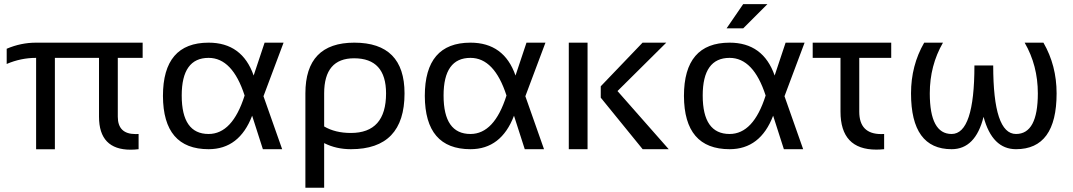

<svg xmlns="http://www.w3.org/2000/svg" viewBox="-20 -718 5164 924"><path d="M12.2 -483.4Q80.6 -512.7 153.8 -512.7H666.5V-439.5H546.9V-156.2Q546.9 -72.8 632.3 -72.8Q639.6 -72.8 647 -73.2V0Q627 2.4 608.9 2.4Q456.5 2.4 456.5 -156.2V-439.5H244.1V0.5H153.8V-439.5Q80.6 -439.5 12.2 -410.2Z M764.2 -256.3Q764.2 -512.7 983.9 -512.7Q1145.5 -512.7 1200.7 -354.5L1253.4 -512.7H1344.7L1248 -254.9L1337.9 0H1245.1L1193.4 -161.1Q1131.8 0 983.9 0Q765.1 0 764.2 -256.3ZM983.9 -73.2Q1098.6 -73.2 1157.2 -258.3Q1098.6 -439.5 983.9 -439.5Q854.5 -439.5 854.5 -258.3Q854.5 -73.2 983.9 -73.2Z M1540 -109.4Q1593.3 -78.1 1668.5 -78.1Q1837.9 -78.1 1837.9 -268.6Q1837.9 -437.5 1684.1 -437.5Q1540 -437.5 1540 -268.6ZM1685.1 -512.7Q1926.8 -512.7 1926.8 -268.6Q1926.8 0 1668.9 0Q1597.7 0 1540 -29.3V185.5H1449.7V-268.6Q1449.7 -512.7 1685.1 -512.7Z M2024.4 -256.3Q2024.4 -512.7 2244.1 -512.7Q2405.8 -512.7 2460.9 -354.5L2513.7 -512.7H2605L2508.3 -254.9L2598.1 0H2505.4L2453.6 -161.1Q2392.1 0 2244.1 0Q2025.4 0 2024.4 -256.3ZM2244.1 -73.2Q2358.9 -73.2 2417.5 -258.3Q2358.9 -439.5 2244.1 -439.5Q2114.7 -439.5 2114.7 -258.3Q2114.7 -73.2 2244.1 -73.2Z M3186.5 -512.7 2951.7 -279.8 3198.2 0H3072.8L2871.1 -248V-302.7L3072.3 -512.7ZM2807.6 -512.7V0H2717.3V-512.7Z M3271.5 -256.3Q3271.5 -512.7 3491.2 -512.7Q3652.8 -512.7 3708 -354.5L3760.7 -512.7H3852.1L3755.4 -254.9L3845.2 0H3752.4L3700.7 -161.1Q3639.2 0 3491.2 0Q3272.5 0 3271.5 -256.3ZM3491.2 -73.2Q3606 -73.2 3664.6 -258.3Q3606 -439.5 3491.2 -439.5Q3361.8 -439.5 3361.8 -258.3Q3361.8 -73.2 3491.2 -73.2ZM3556.6 -698.2H3673.3L3556.6 -581.5H3476.6Z M3891.1 -512.7H4269V-439.5H4115.2V-180.7Q4115.2 -72.8 4220.7 -72.8Q4227.5 -72.8 4234.9 -73.2V0Q4214.8 2 4197.3 2Q4024.9 2 4024.9 -180.7V-439.5H3891.1Z M4427.7 -512.7H4518.1Q4454.6 -402.8 4454.6 -268.6Q4454.6 -73.2 4559.6 -73.2Q4669.4 -73.2 4669.4 -402.8H4759.8Q4759.8 -73.2 4869.6 -73.2Q4974.6 -73.2 4974.6 -268.6Q4974.6 -402.8 4911.1 -512.7H5001.5Q5064.9 -402.8 5064.9 -268.6Q5064.9 0 4869.6 0Q4754.9 0 4713.4 -155.8Q4674.3 0 4559.6 0Q4364.3 0 4364.3 -268.6Q4364.3 -402.8 4427.7 -512.7Z"/></svg>

Font: Voltera
Style: Regular
Weight: 400
Designer: Bernd Montag
Version: Version 1.301